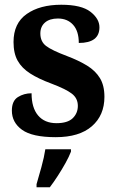

<svg xmlns="http://www.w3.org/2000/svg" viewBox="-20 -568 489 809"><path d="M215 10Q116 10 73 -21Q30 -52 30 -102Q30 -143 55.5 -159Q81 -175 113 -175Q113 -114 140.5 -81.5Q168 -49 218 -49Q265 -49 286.5 -70Q308 -91 308 -122Q308 -154 282.5 -173.5Q257 -193 196 -216Q142 -236 107 -258.5Q72 -281 54.5 -312Q37 -343 37 -391Q37 -470 92.5 -509Q148 -548 238 -548Q323 -548 361 -518.5Q399 -489 399 -453Q399 -387 312 -387Q312 -437 288 -463.5Q264 -490 224 -490Q189 -490 169.5 -473Q150 -456 150 -427Q150 -393 174 -374.5Q198 -356 262 -332Q312 -313 347 -291.5Q382 -270 401 -239Q420 -208 420 -160Q420 -82 367 -36Q314 10 215 10ZM134 208Q143 178 154.5 136Q166 94 171 61H279V71Q271 92 256 119Q241 146 223.5 173Q206 200 190 221H134Z"/></svg>

Font: Noto Serif Sinhala SemiCondensed
Style: Bold
Weight: 700
Width: 4
Designer: Jelle Bosma - Monotype Design Team
Foundry: Monotype Imaging Inc.
Version: Version 2.007; ttfautohint (v1.8.4.7-5d5b)